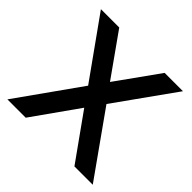

<svg xmlns="http://www.w3.org/2000/svg" viewBox="-136 -615 733 733"><g transform="rotate(45 230.5 -248.0)"><path d="M0 0 181 -255 9 -496H108L230 -324L353 -496H452L280 -255L461 0H362L230 -185L99 0Z"/></g></svg>

Font: Atkinson Hyperlegible
Style: Regular
Weight: 400
Designer: Elliott Scott, Megan Eiswerth, Linus Boman, Theodore Petrosky
Foundry: Braille Institute
Version: Version 1.006; ttfautohint (v1.8.3)